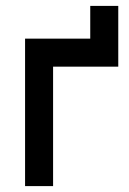

<svg xmlns="http://www.w3.org/2000/svg" viewBox="-20 -631 437 651"><path d="M286 -611V-500H65V0H160V-405H381V-611Z"/></svg>

Font: Unageo
Style: Medium
Weight: 500
Designer: Richard Sepsi
Foundry: Richard Sepsi
Version: Version 2.000